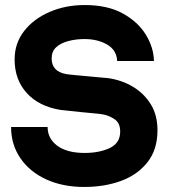

<svg xmlns="http://www.w3.org/2000/svg" viewBox="-20 -731 683 762"><path d="M314 11Q229 11 163.5 -19Q98 -49 61 -103Q24 -157 24 -227H169Q169 -181 207.5 -152.5Q246 -124 316 -124Q374 -124 415.5 -143.5Q457 -163 457 -209Q457 -243 434.5 -258Q412 -273 388 -277Q379 -279 355 -281Q331 -283 302.5 -286Q274 -289 250.5 -291.5Q227 -294 219 -295Q134 -309 86 -362Q38 -415 38 -495Q38 -559 75.5 -607.5Q113 -656 176.5 -683.5Q240 -711 316 -711Q407 -711 467.5 -677.5Q528 -644 559 -593Q590 -542 591 -489H445Q443 -532 405.5 -554Q368 -576 315 -576Q281 -576 251 -568Q221 -560 203 -543.5Q185 -527 185 -499Q185 -447 243 -437Q255 -435 277.5 -433Q300 -431 326 -428.5Q352 -426 374.5 -424Q397 -422 409 -421Q464 -413 508 -386.5Q552 -360 578.5 -317Q605 -274 605 -214Q605 -138 566 -88Q527 -38 461.5 -13.5Q396 11 314 11Z"/></svg>

Font: Haskoy ExtraBold
Style: Regular
Weight: 800
Designer: Ertekin Erdin
Foundry: Ertekin Erdin
Version: Version 2.000; ttfautohint (v1.8.4.7-5d5b)